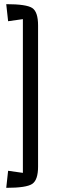

<svg xmlns="http://www.w3.org/2000/svg" viewBox="-20 -705 273 923"><path d="M19 -603 10 -685Q107 -685 135 -666.5Q163 -648 163 -583V96Q163 160 135 179Q107 198 10 198L19 116L90 126V-613Z"/></svg>

Font: Galdeano
Style: Regular
Weight: 400
Designer: Dario Manuel Muhafara
Foundry: Dario Manuel Muhafara
Version: Version 1.001